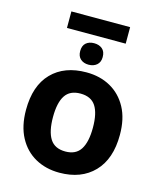

<svg xmlns="http://www.w3.org/2000/svg" viewBox="-126 -945 871 1045"><g transform="rotate(15 309.5 -422.5)"><path d="M574 -274Q574 -138 502.5 -64Q431 10 308 10Q232 10 172.5 -23Q113 -56 79 -119.5Q45 -183 45 -274Q45 -410 116 -483Q187 -556 311 -556Q388 -556 447 -523Q506 -490 540 -427.5Q574 -365 574 -274ZM197 -274Q197 -193 223.5 -151.5Q250 -110 310 -110Q369 -110 395.5 -151.5Q422 -193 422 -274Q422 -355 395.5 -395.5Q369 -436 309 -436Q250 -436 223.5 -395.5Q197 -355 197 -274ZM476 -855V-762H145V-855ZM310 -720Q338 -720 356 -705Q374 -690 374 -659Q374 -630 356 -614.5Q338 -599 310 -599Q282 -599 264.5 -614.5Q247 -630 247 -659Q247 -690 264.5 -705Q282 -720 310 -720Z"/></g></svg>

Font: Noto IKEA Latin
Style: Bold
Weight: 700
Designer: Monotype Design Team
Foundry: Monotype Imaging Inc.
Version: Version 1.0